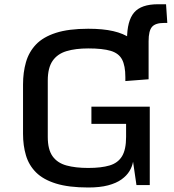

<svg xmlns="http://www.w3.org/2000/svg" viewBox="-20 -855 806 887"><path d="M387.7 11.2Q297.4 11.2 238.5 -7.1Q179.7 -25.4 146.5 -58.6Q113.3 -91.8 99.9 -137.2Q86.4 -182.6 86.4 -236.8V-464.8Q86.4 -520.5 99.9 -567.6Q113.3 -614.7 146.2 -649.4Q179.2 -684.1 238 -703.1Q296.9 -722.2 387.7 -722.2Q455.6 -722.2 503.2 -711.2Q550.8 -700.2 582 -678.2L566.9 -673.3Q566.9 -758.8 599.6 -797.1Q632.3 -835.4 710 -835.4H747.1L752.9 -749H737.3Q698.2 -749 682.4 -731Q666.5 -712.9 666.5 -665V-488.8L559.1 -480.5V-499Q559.1 -551.3 543.9 -580.1Q528.8 -608.9 491.5 -620.1Q454.1 -631.3 387.7 -631.3Q329.1 -631.3 287.1 -618.7Q245.1 -606 222.9 -573.7Q200.7 -541.5 200.7 -482.9V-222.2Q200.7 -164.1 222.9 -133.1Q245.1 -102.1 286.9 -90.6Q328.6 -79.1 387.7 -79.1Q447.8 -79.1 486.3 -90.6Q524.9 -102.1 543.7 -133.1Q562.5 -164.1 562.5 -222.2V-282.7H402.3V-362.3H671.9V0H610.4L594.7 -107.9Q590.8 -85.4 578.1 -64.5Q565.4 -43.5 541.3 -26.1Q517.1 -8.8 479.5 1.2Q441.9 11.2 387.7 11.2Z"/></svg>

Font: Monda Medium
Style: Regular
Weight: 500
Designer: Vernon Adams
Foundry: Vernon Adams
Version: Version 2.200